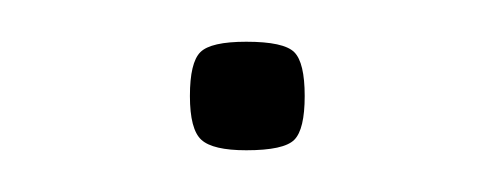

<svg xmlns="http://www.w3.org/2000/svg" viewBox="-20 -71 236 92"><path d="M71 -25Q71 -41 76 -46Q81 -51 98 -51Q116 -51 121 -46Q126 -41 126 -25Q126 -9 121 -4Q116 1 98 1Q82 1 76.5 -4Q71 -9 71 -25Z"/></svg>

Font: Georama Extended ExtraLight
Style: Regular
Weight: 200
Width: 7
Designer: Jean-Baptiste Levee
Foundry: Production Type
Version: Version 1.000